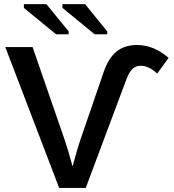

<svg xmlns="http://www.w3.org/2000/svg" viewBox="-20 -918 851 938"><path d="M398.9 0H269L5.9 -688H139.2L296.9 -231.9Q304.7 -209 314.2 -177.2Q323.7 -145.5 334.5 -105Q345.7 -145 354.7 -177Q363.8 -209 371.6 -231.9L486.8 -566.9Q509.8 -634.3 549.3 -666.3Q588.9 -698.2 649.9 -698.2Q690.4 -698.2 729 -682.4Q767.6 -666.5 803.7 -635.3L748 -558.6Q707.5 -596.7 667 -596.7Q643.6 -596.7 627.4 -581.5Q611.3 -566.4 598.6 -533.2ZM442.4 -750.5 285.2 -879.4V-897.9H395.5L503.9 -764.6V-750.5ZM253.9 -750.5 96.7 -879.4V-897.9H206.5L315.4 -764.6V-750.5Z"/></svg>

Font: Arimo SemiBold
Style: Regular
Weight: 600
Designer: Steve Matteson
Foundry: Monotype Imaging Inc.
Version: Version 1.33